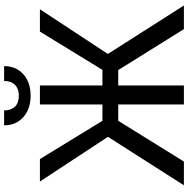

<svg xmlns="http://www.w3.org/2000/svg" viewBox="-10 -918 928 948"><g transform="rotate(-90 454.0 -444.0)"><path d="M582 -324.2H505.9V0H412.1V-324.2H331.5L130.4 0H13.2L252.4 -375L31.7 -710.9H142.6L331.5 -402.3H412.1V-710.9H505.9V-402.3H583L772 -710.9H882.3L661.6 -375.5L900.9 0H784.2ZM601.6 -887.7Q601.6 -828.6 561.3 -792.7Q521 -756.8 455.6 -756.8Q390.1 -756.8 349.6 -793Q309.1 -829.1 309.1 -887.7H382.8Q382.8 -853.5 401.4 -834.2Q419.9 -814.9 455.6 -814.9Q489.7 -814.9 509 -834Q528.3 -853 528.3 -887.7Z"/></g></svg>

Font: APIMedia Roboto
Style: Regular
Weight: 400
Designer: Google
Version: Version 2.137; 2017